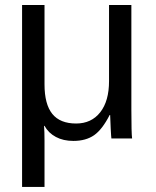

<svg xmlns="http://www.w3.org/2000/svg" viewBox="-20 -548 616 760"><path d="M420.9 0H502.9C501 -13.7 500 -51.6 500 -113.8V-528.3H411.6V-227.1C411.6 -174.3 400 -133.1 376.7 -103.5C353.4 -73.9 321.6 -59.1 281.2 -59.1C238.9 -59.1 207.5 -71.8 187 -97.2C166.5 -122.6 156.2 -161.5 156.2 -213.9V-528.3H67.4V191.9H156.2V9.8C156.2 -16 155.6 -35.8 154.3 -49.8H156.2C166.7 -30.9 181.6 -16.3 201.2 -5.9C220.7 4.6 243.8 9.8 270.5 9.8C303.4 9.8 330.6 2.3 352.3 -12.7C373.9 -27.7 394.5 -54.4 414.1 -92.8H416C416.3 -80.1 417.1 -62.4 418.2 -39.8C419.4 -17.2 420.2 -3.9 420.9 0Z"/></svg>

Font: Arimo
Style: Regular
Weight: 400
Designer: Steve Matteson
Foundry: Monotype Imaging Inc.
Version: Version 1.32